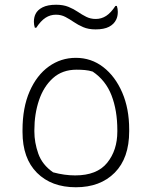

<svg xmlns="http://www.w3.org/2000/svg" viewBox="-20 -780 640 810"><path d="M300 -536Q365 -536 415.5 -497Q466 -458 495.5 -390Q525 -322 525 -234V-226Q525 -113 464 -51.5Q403 10 300 10Q197 10 136 -51Q75 -112 75 -223V-231Q75 -326 105 -394.5Q135 -463 186 -499.5Q237 -536 300 -536ZM303 -486Q243 -486 203.5 -450.5Q164 -415 144.5 -357Q125 -299 125 -231V-225Q125 -179 141.5 -132Q158 -85 204 -53Q252 -40 297 -40Q389 -40 432 -93Q475 -146 475 -225V-231Q475 -314 450.5 -377.5Q426 -441 371 -478Q355 -483 338 -484.5Q321 -486 303 -486ZM384 -700Q408 -700 428 -713Q448 -726 467 -755H473Q477 -743 477 -730Q477 -711 470 -697Q461 -678 440 -667Q419 -656 383 -656Q353 -656 331 -665.5Q309 -675 291.5 -687Q274 -699 256 -708.5Q238 -718 216 -718Q192 -718 172 -705Q152 -692 133 -663H127Q123 -675 123 -688Q123 -707 130 -721Q138 -738 159.5 -749Q181 -760 217 -760Q247 -760 269 -751Q291 -742 308.5 -730Q326 -718 344 -709Q362 -700 384 -700Z"/></svg>

Font: Recursive Sn Csl St Lt
Style: Regular
Weight: 300
Version: Version 1.079;hotconv 1.0.112;makeotfexe 2.5.65598; ttfautoh